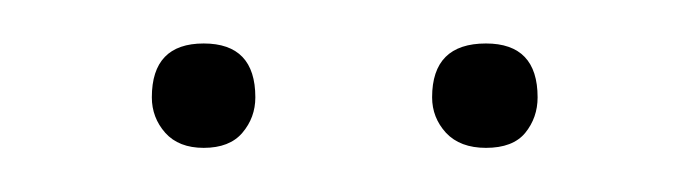

<svg xmlns="http://www.w3.org/2000/svg" viewBox="-20 -651 312 87"><path d="M48.8 -606.9Q48.8 -631.3 72.3 -631.3Q95.7 -631.3 95.7 -606.9Q95.7 -597.7 89.8 -590.8Q84 -584 72.3 -584Q61 -584 54.9 -590.8Q48.8 -597.7 48.8 -606.9ZM175.8 -606.9Q175.8 -631.3 200.2 -631.3Q223.6 -631.3 223.6 -606.9Q223.6 -597.7 218 -590.8Q212.4 -584 200.2 -584Q188.5 -584 182.1 -590.8Q175.8 -597.7 175.8 -606.9Z"/></svg>

Font: Tulpen One
Style: Regular
Weight: 400
Designer: Naima Ben Ayed
Foundry: Naima Ben Ayed, Anton Koovit
Version: Version 1.002